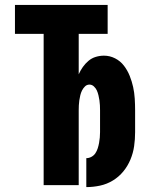

<svg xmlns="http://www.w3.org/2000/svg" viewBox="-20 -755 640 783"><path d="M332 8V-110Q343 -110 353 -115.5Q363 -121 369 -130Q375 -139 378.5 -150Q382 -161 384 -172Q386 -183 387 -194Q388 -205 388 -216V-305Q388 -315 387.5 -325.5Q387 -336 385.5 -346Q384 -356 381.5 -366.5Q379 -377 375 -386Q371 -395 363 -402.5Q355 -410 345 -410Q334 -410 326.5 -402.5Q319 -395 314.5 -386Q310 -377 307.5 -366.5Q305 -356 303.5 -346Q302 -336 301.5 -325.5Q301 -315 301 -305V0H158V-617H41V-735H419V-617H301V-452Q308 -468 318 -482Q328 -496 341 -507Q354 -518 370.5 -523Q387 -528 404 -528Q428 -528 449.5 -517Q471 -506 485.5 -487Q500 -468 509 -445.5Q518 -423 523 -400Q528 -377 529.5 -353Q531 -329 531 -305V-216Q531 -187 527 -159Q523 -131 512 -104.5Q501 -78 483 -56Q465 -34 440.5 -19Q416 -4 388 2Q360 8 332 8Z"/></svg>

Font: Iosevka Custom Heavy Extended
Style: Regular
Weight: 900
Width: 7
Monospace: yes
Designer: Belleve Invis
Foundry: Belleve Invis
Version: Version 11.2.4; ttfautohint (v1.8.4)